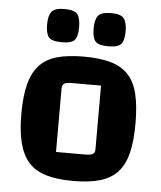

<svg xmlns="http://www.w3.org/2000/svg" viewBox="-52 -749 675 806"><g transform="rotate(5 285.5 -346.0)"><path d="M286 12Q219 12 173 -1.5Q127 -15 99 -45.5Q71 -76 58 -126.5Q45 -177 45 -250Q45 -324 58 -374.5Q71 -425 99 -455.5Q127 -486 173 -499Q219 -512 286 -512Q353 -512 399 -499Q445 -486 473.5 -455.5Q502 -425 514 -374.5Q526 -324 526 -250Q526 -177 513.5 -126.5Q501 -76 473 -45.5Q445 -15 399 -1.5Q353 12 286 12ZM204 -103H325Q350 -103 359 -108.5Q368 -114 368 -129V-397H247Q222 -397 213 -391.5Q204 -386 204 -371ZM384 -564Q342 -564 329 -579.5Q316 -595 316 -633Q316 -670 329 -687Q342 -704 384 -704Q425 -704 438 -687Q451 -670 451 -633Q451 -595 438 -579.5Q425 -564 384 -564ZM188 -564Q146 -564 133 -579.5Q120 -595 120 -633Q120 -670 133 -687Q146 -704 188 -704Q230 -704 242.5 -687Q255 -670 255 -633Q255 -595 242.5 -579.5Q230 -564 188 -564Z"/></g></svg>

Font: Changa SemiBold
Style: Regular
Weight: 600
Designer: Eduardo Rodriguez Tunni
Foundry: Eduardo Rodriguez Tunni
Version: Version 3.002; ttfautohint (v1.8.2)